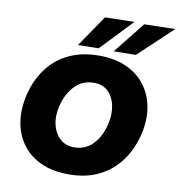

<svg xmlns="http://www.w3.org/2000/svg" viewBox="-102 -1060 1087 1167"><g transform="rotate(10 442.0 -477.0)"><path d="M400.5 14.5Q298.5 14.5 226.2 -19.2Q154 -53 111.5 -111.5Q69 -170 56.5 -244.8Q44 -319.5 61 -401Q82.5 -501.5 134.8 -575Q187 -648.5 268.5 -688.5Q350 -728.5 458.5 -728.5Q557 -728.5 628.8 -695.2Q700.5 -662 743.8 -604.5Q787 -547 800.5 -472.2Q814 -397.5 796 -314Q775 -216.5 723 -142.5Q671 -68.5 590 -27Q509 14.5 400.5 14.5ZM404 -153Q473.5 -153 520.8 -203.2Q568 -253.5 585.5 -335.5Q598 -394.5 587 -445.8Q576 -497 542.8 -528.8Q509.5 -560.5 456 -560.5Q383 -560.5 335.2 -508.5Q287.5 -456.5 270 -375.5Q257 -315.5 270 -264.8Q283 -214 317.5 -183.5Q352 -153 404 -153ZM539.5 -769.5Q579 -818.5 617.2 -866.8Q655.5 -915 694 -963.5L884.5 -967.5Q830.5 -916.5 778 -867.2Q725.5 -818 676 -771.5ZM319.5 -769.5Q353 -818.5 386 -866.8Q419 -915 451.5 -963.5L632.5 -967.5Q584.5 -916.5 537.8 -867.2Q491 -818 446.5 -771.5Z"/></g></svg>

Font: Commissioner ExtraBold
Style: Italic
Weight: 800
Italic angle: -12°
Designer: Kostas Bartsokas
Foundry: Kostas Bartsokas
Version: Version 1.000; ttfautohint (v1.8.3)